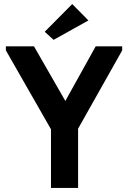

<svg xmlns="http://www.w3.org/2000/svg" viewBox="-20 -929 633 949"><path d="M366 -293V0H232V-290L9 -680V-700H148L303 -430L453 -700H584V-680ZM417 -828 245 -732 201 -772 337 -909Z"/></svg>

Font: Tilda Sans Bold
Style: Regular
Weight: 700
Designer: ParaType Ltd
Foundry: ParaType Ltd
Version: Version 1.009